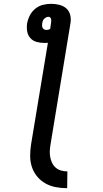

<svg xmlns="http://www.w3.org/2000/svg" viewBox="-20 -755 540 1006"><path d="M332 231Q301 231 272 225.5Q243 220 218 206Q193 192 174.5 169.5Q156 147 147 119.5Q138 92 138 61.5Q138 31 143 0L231 -531Q226 -530 221.5 -530Q217 -530 213 -530Q191 -530 171.5 -535.5Q152 -541 139 -555.5Q126 -570 122.5 -590.5Q119 -611 122 -632Q126 -654 136.5 -674.5Q147 -695 165 -709.5Q183 -724 204.5 -729.5Q226 -735 248 -735Q270 -735 291.5 -729.5Q313 -724 328 -710.5Q343 -697 348 -676Q353 -655 349 -632L245 0Q242 17 241 34Q240 51 243 67.5Q246 84 253 98.5Q260 113 272 123.5Q284 134 300 138.5Q316 143 333 143ZM225 -598Q229 -598 234 -599.5Q239 -601 243 -604L247 -632Q248 -638 248.5 -643.5Q249 -649 248 -654Q247 -659 243.5 -663Q240 -667 234 -667Q228 -667 222 -664Q216 -661 211 -656Q206 -651 204 -645Q202 -639 201 -632Q200 -626 200.5 -619.5Q201 -613 204 -608Q207 -603 212.5 -600.5Q218 -598 225 -598Z"/></svg>

Font: Iosevka Term Curly SmBd Obl
Style: Regular
Weight: 600
Italic angle: -9°
Designer: Belleve Invis
Foundry: Belleve Invis
Version: Version 32.3.0